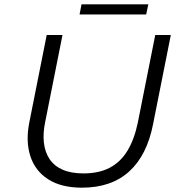

<svg xmlns="http://www.w3.org/2000/svg" viewBox="-20 -862 832 888"><path d="M359 6Q263 6 202.5 -33Q142 -72 120 -141Q98 -210 116 -298L196 -700H269L189 -298Q178 -246 183 -202Q188 -158 209.5 -126Q231 -94 270 -77Q309 -60 366 -60Q438 -60 488 -86.5Q538 -113 569.5 -165Q601 -217 617 -293L698 -700H770L688 -288Q660 -144 577.5 -69Q495 6 359 6ZM348 -795 357 -842H666L656 -795Z"/></svg>

Font: MOST Montserrat
Style: Italic
Weight: 400
Italic angle: -11.3°
Designer: Julieta Ulanovsky
Foundry: Julieta Ulanovsky
Version: Version 8.000;March 11, 2024;FontCreator 15.0.0.2926 64-bit